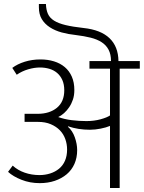

<svg xmlns="http://www.w3.org/2000/svg" viewBox="-20 -933 714 953"><path d="M531 -630Q531 -663 519 -686Q507 -709 484.5 -723.5Q462 -738 430 -746Q398 -754 357 -759Q319 -763 286 -772Q253 -781 227.5 -797.5Q202 -814 187.5 -838Q173 -862 173 -897V-913H208Q209 -884 218 -864Q227 -844 248.5 -830.5Q270 -817 305.5 -808.5Q341 -800 395 -794Q480 -785 523.5 -743.5Q567 -702 568 -630H674V-592H574V0H526V-308Q507 -300 479.5 -294.5Q452 -289 426 -289Q368 -289 318 -306L317 -304Q340 -284 351.5 -251Q363 -218 363 -188Q363 -150 349.5 -119.5Q336 -89 311 -68Q286 -47 252 -35.5Q218 -24 177 -24Q129 -24 87 -40.5Q45 -57 20 -80L43 -111Q68 -88 102.5 -76Q137 -64 176 -64Q204 -64 229 -72Q254 -80 273 -95.5Q292 -111 302.5 -135Q313 -159 313 -191Q313 -218 304 -243Q295 -268 277 -286.5Q259 -305 232 -316.5Q205 -328 169 -328H102V-368H166Q226 -368 262.5 -398Q299 -428 299 -485Q299 -514 289.5 -535.5Q280 -557 263.5 -571Q247 -585 225 -591.5Q203 -598 178 -598Q151 -598 120 -589Q89 -580 63 -562L41 -596Q66 -615 102.5 -626.5Q139 -638 181 -638Q217 -638 248 -628.5Q279 -619 301.5 -600Q324 -581 336.5 -552.5Q349 -524 349 -486Q349 -460 342 -439Q335 -418 323.5 -401Q312 -384 298 -371.5Q284 -359 269 -352Q300 -341 336 -336.5Q372 -332 409 -332Q447 -332 479.5 -341Q512 -350 526 -360V-592H424V-630Z"/></svg>

Font: Mukta ExtraLight
Style: Regular
Weight: 275
Designer: Girish Dalvi and Yashodeep Gholap
Foundry: Ek Type
Version: Version 2.538;PS 1.002;hotconv 16.6.51;makeotf.lib2.5.65220;